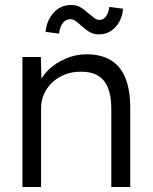

<svg xmlns="http://www.w3.org/2000/svg" viewBox="-20 -751 616 771"><path d="M70 -522H144L147 -413L135 -408Q145 -442 174 -470Q203 -498 243.5 -515.5Q284 -533 327 -533Q385 -533 424 -510Q463 -487 483 -439Q503 -391 503 -317V0H427V-313Q427 -365 413.5 -398.5Q400 -432 372 -448Q344 -464 303 -463Q269 -463 240 -451.5Q211 -440 190 -420Q169 -400 157 -374Q145 -348 145 -318V0H108Q101 0 92 0Q83 0 70 0ZM305 -649Q291 -662 281.5 -668Q272 -674 262 -674Q245 -674 233 -659.5Q221 -645 217 -616L163 -623Q167 -668 195 -699.5Q223 -731 267 -731Q286 -731 301 -723Q316 -715 336 -697Q351 -685 360 -678Q369 -671 380 -671Q395 -671 405.5 -685Q416 -699 419 -723L474 -716Q472 -688 459.5 -664.5Q447 -641 426 -627Q405 -613 377 -613Q356 -613 340.5 -622Q325 -631 305 -649Z"/></svg>

Font: Our Lexend Light
Style: Regular
Weight: 300
Designer: Bonnie Shaver-Troup, Thomas Jockin
Foundry: Lexend
Version: Version 1.007